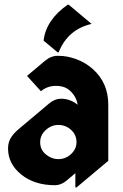

<svg xmlns="http://www.w3.org/2000/svg" viewBox="-20 -787 530 826"><path d="M271 -766.6Q271 -766.6 275.9 -766.6L374 -684.1Q271.5 -660.6 232.4 -562H227.5L167.5 -612.3Q178.2 -701.7 271 -766.6ZM152.8 -175.3Q152.8 -143.6 176.3 -123.5Q201.2 -102.5 231 -102.5Q263.7 -102.5 287.1 -125.5Q309.1 -147 309.1 -175.3Q309.1 -207 286.1 -228Q262.7 -249.5 231 -249.5Q200.2 -249.5 175.8 -226.6Q152.8 -205.1 152.8 -175.3ZM309.1 19.5H304.2V-42L266.6 -10.3Q242.7 9.8 216.8 9.8Q128.4 9.8 71.5 -36.1Q14.6 -82 14.6 -148.4Q14.6 -175.8 28.3 -196.8Q40.5 -214.8 59.6 -231L191.9 -342.3Q215.8 -362.3 242.7 -362.3Q281.7 -362.3 314 -336.4Q308.6 -372.1 280.3 -397.5Q258.3 -417.5 220.7 -417.5Q183.1 -417.5 156.2 -394.5L96.2 -460.4L172.9 -524.9Q199.2 -546.9 228 -546.9Q253.4 -546.9 271 -543Q334.5 -529.8 378.9 -490.2Q445.8 -431.2 445.8 -336.4V-95.2Z"/></svg>

Font: Gothica
Style: Bold
Weight: 700
Designer: Wojciech Kalinowski "wmk69" (wmk69@o2.pl)
Foundry: Wojciech Kalinowski "wmk69" (wmk69@o2.pl)
Version: Version 2.1.0; 2021-05-14